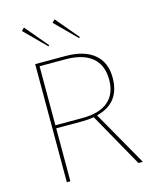

<svg xmlns="http://www.w3.org/2000/svg" viewBox="-132 -1001 888 1090"><g transform="rotate(-15 312.0 -455.5)"><path d="M402 -772 279 -895 295 -911 408 -777ZM222 -772 99 -895 115 -911 228 -777ZM123 0V-694H301Q410 -694 469 -645.5Q528 -597 528 -506Q528 -357 387 -322L570 0H544L366 -317Q335 -311 296 -311H144V0ZM296 -676H144V-329H303Q403 -329 454.5 -373Q506 -417 506 -500Q506 -587 452 -631.5Q398 -676 296 -676Z"/></g></svg>

Font: Cantarell Thin
Style: Regular
Weight: 100
Designer: Dave Crossland, Nikolaus Waxweiler, Florian Fecher, Jacques Le Bailly, Eben Sorkin, Alexei Vanyashin, Alexios Zavras, Em
Version: Version 0.303